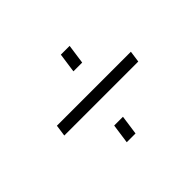

<svg xmlns="http://www.w3.org/2000/svg" viewBox="-100 -742 789 789"><g transform="rotate(-45 295.0 -347.0)"><path d="M313 -209 301 -124H250L262 -209ZM364 -570 352 -485H301L313 -570ZM95 -375H525L518 -325H88Z"/></g></svg>

Font: Pathway Extreme 8pt Thin
Style: Italic
Weight: 100
Italic angle: -8°
Designer: Eduardo Rodriguez Tunni
Foundry: Eduardo Rodriguez Tunni
Version: Version 1.000